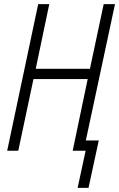

<svg xmlns="http://www.w3.org/2000/svg" viewBox="-20 -734 580 935"><path d="M358 181H411L461 -50H398L540 -714H485L418 -399H154L220 -714H166L15 0H69L143 -349H407L334 0H397Z"/></svg>

Font: Noto Sans Condensed Light
Style: Italic
Weight: 300
Width: 3
Italic angle: -12°
Designer: Monotype Design Team
Foundry: Monotype Imaging Inc.
Version: Version 2.013